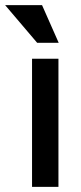

<svg xmlns="http://www.w3.org/2000/svg" viewBox="-55 -729 316 749"><path d="M109 -709 174 -562H90L-35 -709ZM70 -500H173V0H70Z"/></svg>

Font: Haskoy SemiBold
Style: Regular
Weight: 600
Designer: Ertekin Erdin
Foundry: Ertekin Erdin
Version: Version 1.500; ttfautohint (v1.8.3)